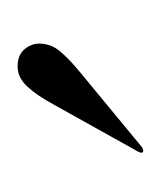

<svg xmlns="http://www.w3.org/2000/svg" viewBox="-2 -652 183 218"><g transform="rotate(-90 89.0 -542.5)"><path d="M79.5 -572Q90 -591.5 100.2 -602.5Q110.5 -613.5 123 -613.5Q136 -613.5 142.5 -605.8Q149 -598 149 -589Q149 -575.5 139.8 -564.8Q130.5 -554 117 -543L31 -472Q30 -471.5 28.2 -471Q26.5 -470.5 25.5 -471.5Q25 -472.5 25.2 -473.8Q25.5 -475 26.5 -477Z"/></g></svg>

Font: Fraunces 120pt Light
Style: Regular
Weight: 300
Version: Version 1.000;[b76b70a41]